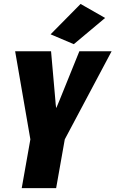

<svg xmlns="http://www.w3.org/2000/svg" viewBox="-20 -977 600 997"><path d="M92.8 0H271.5L316.4 -253.4L559.6 -710.9H392.1L288.6 -455.1C284.2 -444.8 276.4 -426.8 272.9 -417.5H271.5C270 -426.8 268.1 -443.8 267.6 -455.1L245.1 -710.9H58.6L137.7 -253.4ZM363.3 -747.6 525.9 -883.8 398.4 -956.5 242.7 -798.8Z"/></svg>

Font: Roboto Flex Super Cond Black
Style: Italic
Weight: 900
Width: 3
Italic angle: -10°
Designer: Berlow after Robertson
Foundry: Google
Version: Version 3.200;Glyphs 3.3 (3311)